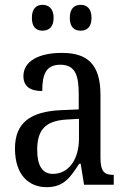

<svg xmlns="http://www.w3.org/2000/svg" viewBox="-20 -765 527 795"><path d="M314 -638C338 -638 359 -651 359 -691C359 -731 338 -745 314 -745C289 -745 269 -731 269 -691C269 -651 289 -638 314 -638ZM156 -638C180 -638 202 -651 202 -691C202 -731 180 -745 156 -745C132 -745 112 -731 112 -691C112 -651 132 -638 156 -638ZM173 10C245 10 271 -31 308 -87H314L328 0H451V-41H448C410 -41 396 -57 396 -113V-372C396 -499 342 -546 236 -546C143 -546 77 -513 77 -450C77 -408 104 -388 155 -388C155 -452 167 -497 230 -497C295 -497 306 -447 306 -373V-312L236 -309C105 -304 42 -256 42 -150C42 -41 99 10 173 10ZM199 -45C154 -45 134 -82 134 -144C134 -223 164 -265 256 -270L307 -273V-191C307 -106 265 -45 199 -45Z"/></svg>

Font: Noto Serif Bengali Condensed
Style: Regular
Weight: 400
Width: 3
Designer: Juan Bruce, Universal Thirst, Indian Type Foundry and the Monotype Design Team.
Foundry: Monotype Imaging Inc.
Version: Version 2.003